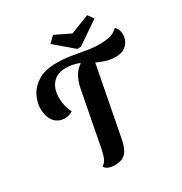

<svg xmlns="http://www.w3.org/2000/svg" viewBox="-200 -1011 1119 1180"><g transform="rotate(-30 359.5 -421.0)"><path d="M154 -382Q121 -382 97.5 -398.5Q74 -415 62.5 -444Q51 -473 51 -510Q52 -556 75.5 -600.5Q99 -645 148 -674Q197 -703 273 -703Q329 -703 378 -695Q427 -687 473 -678.5Q519 -670 565 -670Q605 -670 636.5 -677Q668 -684 695 -710Q706 -701 712.5 -685Q719 -669 719 -651Q719 -627 708 -605Q697 -583 674 -568Q651 -553 613 -553Q575 -553 541 -564Q507 -575 474 -591.5Q441 -608 404 -625L403 -630Q377 -640 355 -644Q333 -648 307 -648Q251 -648 217.5 -612Q184 -576 183 -509Q183 -480 189 -453.5Q195 -427 209 -399Q197 -390 181.5 -386Q166 -382 154 -382ZM274 21Q250 21 229.5 12.5Q209 4 205 -11Q218 -19 226.5 -31Q235 -43 241 -62Q247 -81 253 -110L326 -490Q341 -567 380 -606.5Q419 -646 497 -650L390 -95Q382 -55 368.5 -29Q355 -3 332 9Q309 21 274 21ZM431 -714 303 -823 345 -863 453 -811 587 -863 616 -823 457 -714Z"/></g></svg>

Font: Sansita Swashed Light Medium
Style: Regular
Weight: 500
Version: Version 1.003